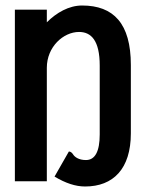

<svg xmlns="http://www.w3.org/2000/svg" viewBox="-20 -658 540 697"><path d="M292 -77C266 -77 251 -88 245 -98C241 -104 236 -108 230 -108L178 -17C218 7 254 19 289 19C391 19 455 -45 455 -174V-422C455 -573 392 -638 278 -638C230 -638 185 -612 150 -577V-623H34V0H150V-412C150 -488 210 -542 267 -542C311 -542 342 -511 342 -420V-170C342 -108 325 -77 292 -77Z"/></svg>

Font: Inconsolata
Style: Bold
Weight: 700
Monospace: yes
Designer: Raph Levien, Kirill Tkachev(cyreal.org)
Foundry: Raph Levien, Kirill Tkachev(cyreal.org)
Version: Version 1.014